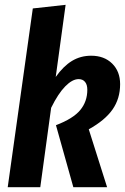

<svg xmlns="http://www.w3.org/2000/svg" viewBox="-20 -776 518 796"><path d="M211 -457Q243 -502 278.5 -523.5Q314 -545 358 -545Q412 -545 445 -512.5Q478 -480 478 -427Q478 -367 446.5 -322Q415 -277 348 -240L424 0H284L212 -257Q283 -284 312.5 -319.5Q342 -355 342 -404Q342 -425 332.5 -436.5Q323 -448 306 -448Q280 -448 250.5 -418Q221 -388 192 -329L147 0H12L116 -741L252 -756Z"/></svg>

Font: Fira Sans Extra Condensed SemiBold
Style: Italic
Weight: 600
Width: 3
Italic angle: -8°
Designer: Carrois Corporate & Edenspiekermann AG
Foundry: Carrois Corporate GbR & Edenspiekermann AG
Version: Version 4.203